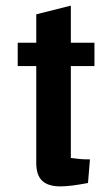

<svg xmlns="http://www.w3.org/2000/svg" viewBox="-20 -652 397 683"><path d="M195 11Q151 11 130 -9Q109 -29 109 -72V-601L232 -632V-90Q246 -88 261.5 -86.5Q277 -85 300 -85L293 -1Q261 5 237 8Q213 11 195 11ZM43 -417V-500H316V-417Z"/></svg>

Font: Changa ExtraLight Medium
Style: Regular
Weight: 500
Version: Version 3.002; ttfautohint (v1.8.2)